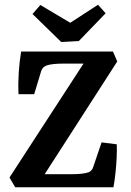

<svg xmlns="http://www.w3.org/2000/svg" viewBox="-20 -789 552 809"><path d="M44 0 20 -41 341 -535 357 -521H246Q223 -521 205 -519Q187 -517 176 -513Q160 -507 154 -491L124 -392H58Q56 -437 59 -483.5Q62 -530 69 -572H456L474 -530L156 -36L134 -55H282Q306 -55 323.5 -57Q341 -59 353 -63Q368 -69 373 -86L408 -189L472 -181Q473 -156 471.5 -124Q470 -92 466.5 -59.5Q463 -27 458 0ZM425 -733 312 -616 238 -612 117 -730 150 -768 276 -693 393 -769Z"/></svg>

Font: Yrsa SemiBold
Style: Regular
Weight: 600
Version: Version 2.004